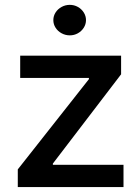

<svg xmlns="http://www.w3.org/2000/svg" viewBox="-20 -755 564 775"><path d="M51.8 -71.3 338.9 -435.5V-440.4H61.5V-530.3H468.8V-455.1L193.4 -94.7V-89.8H478.5V0H51.8ZM195.3 -673.8Q195.3 -690.4 204.3 -704.6Q213.4 -718.8 228.8 -727.1Q244.1 -735.4 261.7 -735.4Q279.3 -735.4 294.2 -727.1Q309.1 -718.8 318.1 -704.6Q327.1 -690.4 327.1 -673.8Q327.1 -657.2 318.1 -643.1Q309.1 -628.9 294.2 -620.6Q279.3 -612.3 261.7 -612.3Q244.1 -612.3 228.8 -620.6Q213.4 -628.9 204.3 -643.1Q195.3 -657.2 195.3 -673.8Z"/></svg>

Font: Pretendard Medium
Style: Regular
Weight: 500
Designer: Base glyphs from Inter by Rasmus Andersson; Hangeul glyphs from Noto Sans CJK(Source Han Sans) by Jang Soo-young and Kan
Foundry: Kil Hyung-jin
Version: Version 1.309